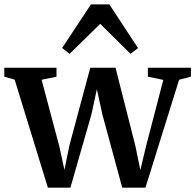

<svg xmlns="http://www.w3.org/2000/svg" viewBox="-26 -845 886 870"><path d="M-6.5 -497.5V-538H230V-497.5L162.5 -483.5L242.5 -183L266 -75L288.5 -186L383 -538H497.5L587.5 -183.5L610 -74.5L636.5 -185.5L714 -483L644 -497.5V-538H839V-497.5L785.5 -483.5L633 5.5H528L437.5 -327.5L413 -441L388.5 -327.5L293 5.5H191L40.5 -484ZM289.5 -601 255.5 -627.5 386 -825H469.5L599.5 -627L565.5 -601L428 -737Z"/></svg>

Font: Merriweather 60pt SemiBold
Style: Regular
Weight: 600
Version: Version 2.100